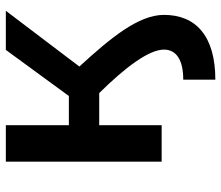

<svg xmlns="http://www.w3.org/2000/svg" viewBox="-70 -504 758 658"><g transform="rotate(-90 309.0 -175.0)"><path d="M365 74V184C516 184 587 116 587 8C587 -79 509 -174 410 -282L601 -534H467L309 -318H209V-534H84V0H209V-214H319C407 -125 468 -44 468 8C468 48 436 74 365 74Z"/></g></svg>

Font: Chess Sans SemiBold
Style: Regular
Weight: 600
Designer: Wolf Bōese
Foundry: Wolf Bōese
Version: Version 7.223;Glyphs 3.3 (3306)